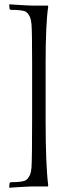

<svg xmlns="http://www.w3.org/2000/svg" viewBox="-20 -775 324 896"><path d="M22.9 -751 23.9 -754.9Q29.8 -754.4 53.2 -752.9Q76.7 -751.5 97.7 -750.2Q118.7 -749 127 -749H203.1L205.1 -745.1Q192.9 -663.1 192.9 -481V-210.9Q192.9 -5.9 205.1 90.8L203.1 95.2H127Q118.7 95.2 97.7 96.4Q76.7 97.7 53.2 99.1Q29.8 100.6 23.9 101.1L22.9 97.2L24.9 79.1L29.8 75.2Q88.9 75.2 102.1 64.9Q124 47.9 127 7.8Q129.9 -38.6 129.9 -231V-481.9Q129.9 -625 127 -662.1Q124 -702.1 102.1 -719.2Q89.4 -729 29.8 -729L24.9 -732.9Z"/></svg>

Font: Quattrocento Roman
Style: Regular
Weight: 400
Designer: Pablo Impallari
Foundry: Pablo Impallari. www.impallari.com Igino Marini. www.ikern.com
Version: Version 1.000